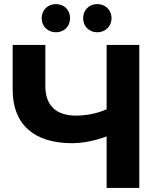

<svg xmlns="http://www.w3.org/2000/svg" viewBox="-20 -920 789 940"><path d="M254 -762C293 -762 323 -790 323 -831C323 -872 293 -900 254 -900C215 -900 184 -872 184 -831C184 -790 215 -762 254 -762ZM456 -762C495 -762 526 -790 526 -831C526 -872 495 -900 456 -900C417 -900 387 -872 387 -831C387 -790 417 -762 456 -762ZM502 -700V-385C457 -365 405 -354 352 -354C255 -354 202 -403 202 -499V-700H42V-481C42 -312 145 -219 333 -219C385 -219 441 -230 502 -252V0H662V-700Z"/></svg>

Font: Talent SemiBold
Style: Bold
Weight: 700
Designer: Mike Powis
Version: Version 1.001;hotconv 1.0.109;makeotfexe 2.5.65596